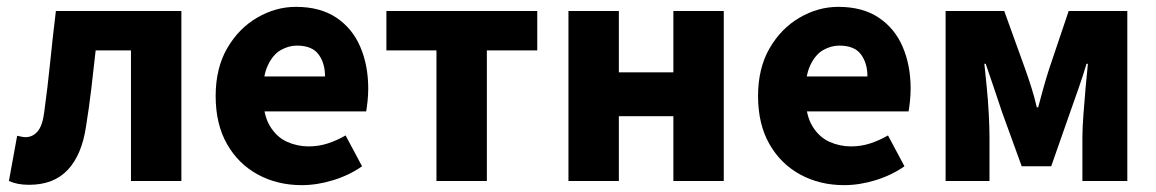

<svg xmlns="http://www.w3.org/2000/svg" viewBox="-20 -528 3373 560"><path d="M65 11Q48 11 34 8.5Q20 6 6 0L30 -132Q36 -131 42 -129.5Q48 -128 55 -128Q75 -128 89.5 -144.5Q104 -161 109 -201Q119 -274 126.5 -348Q134 -422 143 -496H509V0H362V-381H259Q253 -327 246.5 -271Q240 -215 231 -160Q219 -77 178 -33Q137 11 65 11Z M860 12Q789 12 732 -19Q675 -50 642 -108Q609 -166 609 -248Q609 -329 642.5 -387Q676 -445 730 -476.5Q784 -508 843 -508Q914 -508 961 -476.5Q1008 -445 1031 -391Q1054 -337 1054 -270Q1054 -251 1052 -232.5Q1050 -214 1048 -203H723L721 -305H928Q928 -344 909 -369.5Q890 -395 846 -395Q822 -395 799 -382Q776 -369 761 -337Q746 -305 747 -248Q748 -192 767.5 -160Q787 -128 817 -114.5Q847 -101 880 -101Q909 -101 935.5 -109.5Q962 -118 988 -133L1036 -43Q999 -17 952 -2.5Q905 12 860 12Z M1253 0V-381H1107V-496H1547V-381H1400V0Z M1638 0V-496H1785V-317H1944V-496H2091V0H1944V-189H1785V0Z M2442 12Q2371 12 2314 -19Q2257 -50 2224 -108Q2191 -166 2191 -248Q2191 -329 2224.5 -387Q2258 -445 2312 -476.5Q2366 -508 2425 -508Q2496 -508 2543 -476.5Q2590 -445 2613 -391Q2636 -337 2636 -270Q2636 -251 2634 -232.5Q2632 -214 2630 -203H2305L2303 -305H2510Q2510 -344 2491 -369.5Q2472 -395 2428 -395Q2404 -395 2381 -382Q2358 -369 2343 -337Q2328 -305 2329 -248Q2330 -192 2349.5 -160Q2369 -128 2399 -114.5Q2429 -101 2462 -101Q2491 -101 2517.5 -109.5Q2544 -118 2570 -133L2618 -43Q2581 -17 2534 -2.5Q2487 12 2442 12Z M2738 0V-496H2909L2970 -327Q2980 -299 2988.5 -272Q2997 -245 3004 -215H3008Q3016 -245 3023.5 -272Q3031 -299 3040 -327L3097 -496H3268V0H3137V-127Q3137 -154 3140 -194Q3143 -234 3146.5 -274Q3150 -314 3153 -342H3149Q3139 -308 3125.5 -269.5Q3112 -231 3101 -200L3046 -43H2960L2903 -200Q2893 -231 2879.5 -270Q2866 -309 2855 -342H2851Q2854 -314 2858 -274Q2862 -234 2864 -194Q2866 -154 2866 -127V0Z"/></svg>

Font: Source Sans 3
Style: Bold
Weight: 700
Designer: Paul D. Hunt
Foundry: Adobe
Version: Version 3.052;hotconv 1.1.0;makeotfexe 2.6.0